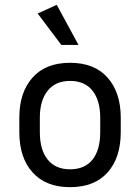

<svg xmlns="http://www.w3.org/2000/svg" viewBox="-20 -765 581 795"><path d="M480 -278V-218Q480 -112 425.5 -51Q371 10 270 10Q170 10 115 -51Q60 -112 60 -218V-278Q60 -382 114.5 -443.5Q169 -505 270 -505Q371 -505 425.5 -443.5Q480 -382 480 -278ZM395 -278Q395 -349 363 -389.5Q331 -430 270 -430Q210 -430 177.5 -389.5Q145 -349 145 -278V-218Q145 -144 177.5 -104Q210 -64 270 -64Q331 -64 363 -104Q395 -144 395 -218ZM234 -579 136 -709 215 -745 305 -579Z"/></svg>

Font: Inria Sans
Style: Regular
Weight: 400
Designer: Black Foundry Team
Foundry: Black Foundry
Version: Version 1.2; ttfautohint (v1.8.3)